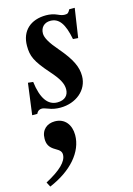

<svg xmlns="http://www.w3.org/2000/svg" viewBox="-164 -527 681 981"><g transform="rotate(-15 176.0 -36.5)"><path d="M-24 389C95 339 167 256 167 167C167 113 137 73 84 73C43 73 11 98 11 146C11 173 19 193 51 211C75 224 81 234 81 248C81 284 42 322 -37 364ZM333 -461H304C295 -444 291 -440 276 -440C266 -440 256 -442 239 -450C222 -458 201 -462 181 -462C100 -462 47 -416 47 -336C47 -282 59 -252 127 -175C167 -130 183 -101 183 -71C183 -39 163 -17 123 -17C72 -17 41 -62 30 -150L3 -153L-19 13H8C14 -1 24 -7 37 -7C44 -7 54 -4 67 1C89 10 110 13 131 13C213 13 279 -40 279 -115C279 -163 259 -207 199 -277C160 -322 142 -353 142 -376C142 -408 163 -429 195 -429C241 -429 267 -392 283 -309L310 -307Z"/></g></svg>

Font: XITS
Style: Bold Italic
Weight: 700
Italic angle: -16.33°
Designer: MicroPress Inc., with final additions and corrections provided by Coen Hoffman, Elsevier (retired)
Version: Version 1.302